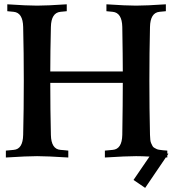

<svg xmlns="http://www.w3.org/2000/svg" viewBox="-20 -745 836 910"><path d="M477.1 1.5V-31.2L514.6 -34.7H514.2Q558.1 -38.1 559.6 -105.5Q562 -257.8 562 -352.1H218.3Q218.3 -223.6 221.2 -105.5Q222.7 -38.1 266.6 -34.7H266.1Q269 -34.7 284.4 -33.2Q299.8 -31.7 303.7 -31.2V1.5Q201.2 -4.9 155.8 -4.9Q109.4 -4.9 7.8 1.5V-31.2L45.4 -34.7H44.9Q88.4 -38.1 89.8 -105.5Q92.8 -227.5 92.8 -361.3Q92.8 -495.1 89.8 -617.2Q88.4 -684.6 44.9 -689L14.6 -691.9V-724.6Q107.9 -718.3 155.8 -718.3Q203.1 -718.3 296.4 -724.6V-691.9L266.6 -689Q222.7 -684.6 221.2 -617.2Q218.3 -495.1 218.3 -406.2H562Q562 -470.7 559.6 -617.2Q558.1 -684.6 514.2 -689L484.4 -691.9V-724.6Q577.6 -718.3 625 -718.3Q672.9 -718.3 766.1 -724.6V-691.9L735.8 -689Q692.4 -684.6 690.9 -617.2Q688 -495.1 688 -361.3Q688 -227.5 690.9 -105.5Q691.4 -92.3 692.4 -82.3Q693.4 -72.3 697 -64.9Q700.7 -57.6 703.1 -52.5Q705.6 -47.4 712.6 -43.7Q719.7 -40 723.4 -38.1Q727.1 -36.1 738 -34.7Q749 -33.2 753.7 -32.7Q758.3 -32.2 772.9 -31.2V-17.1L778.3 -16.6L772.9 -8.8V1.5Q770.5 1 766.1 1L668 145.5L612.8 107.9L688.5 -2.9Q653.8 -4.9 625 -4.9Q579.6 -4.9 477.1 1.5Z"/></svg>

Font: Flanker
Style: Bold
Weight: 700
Designer: Flanker
Foundry: Flanker
Version: Version 2.021